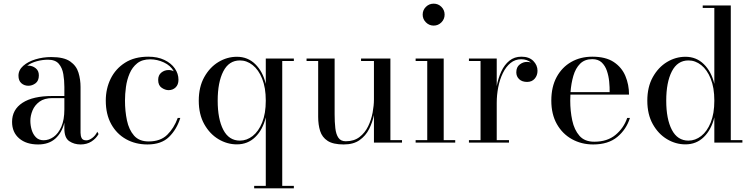

<svg xmlns="http://www.w3.org/2000/svg" viewBox="-20 -780 4114 1050"><path d="M266.5 -255H332V-304.5Q332 -340.5 326.2 -374.8Q320.5 -409 301.5 -431.2Q282.5 -453.5 242.5 -453.5Q212.5 -453.5 181.5 -445.2Q150.5 -437 128.5 -420.5Q132 -421 135.5 -421Q157 -421 174.8 -407.2Q192.5 -393.5 192.5 -368Q192.5 -338 174.2 -324.5Q156 -311 135.5 -311Q112.5 -311 96.8 -325Q81 -339 81 -366Q81 -397 107 -420Q133 -443 174 -455.5Q215 -468 260.5 -468Q329.5 -468 363.8 -444Q398 -420 409.2 -382.5Q420.5 -345 420.5 -304.5V-54Q420.5 -37 426.5 -24.8Q432.5 -12.5 452.5 -12.5Q467 -12.5 484.5 -25.5Q502 -38.5 512 -59.5L519 -47Q505.5 -22.5 480.2 -6.2Q455 10 420.5 10Q385.5 10 358.8 -8Q332 -26 332 -76.5V-109Q318.5 -54.5 282.8 -22.2Q247 10 188.5 10Q123.5 10 84.8 -23.2Q46 -56.5 46 -113.5Q46 -180.5 103 -217.8Q160 -255 266.5 -255ZM218.5 -13Q247 -13 273 -31.2Q299 -49.5 315.5 -87Q332 -124.5 332 -182V-243.5H266.5Q222.5 -243.5 196 -224Q169.5 -204.5 157.8 -175.8Q146 -147 146 -119.5Q146 -94.5 153.2 -70Q160.5 -45.5 176.5 -29.2Q192.5 -13 218.5 -13Z M966 -135Q946.5 -72.5 904.5 -31.2Q862.5 10 786.5 10Q721 10 669.5 -18.8Q618 -47.5 588.2 -101.2Q558.5 -155 558.5 -230Q558.5 -295 585.2 -349.5Q612 -404 663.8 -437Q715.5 -470 791 -470Q842 -470 879 -452.2Q916 -434.5 936 -405.8Q956 -377 956 -344Q956 -317 940.5 -302Q925 -287 902 -287Q883.5 -287 864.2 -300Q845 -313 845 -343Q845 -369 862.2 -383Q879.5 -397 902 -397Q918 -397 930.5 -390Q913 -421.5 876.5 -438.5Q840 -455.5 801.5 -455.5Q757.5 -455.5 730.5 -434Q703.5 -412.5 688.8 -378Q674 -343.5 668.8 -304.5Q663.5 -265.5 663.5 -230Q663.5 -173 674.2 -121.8Q685 -70.5 713 -38.5Q741 -6.5 793 -6.5Q857.5 -6.5 894.5 -42.8Q931.5 -79 952 -135Z M1587 236.5V250H1370V236.5H1433.5V-138Q1417 -70.5 1376 -30.5Q1335 9.5 1275.5 9.5Q1222 9.5 1174.5 -19Q1127 -47.5 1097 -101Q1067 -154.5 1067 -229.5Q1067 -304.5 1097 -358.2Q1127 -412 1174.5 -440.8Q1222 -469.5 1275.5 -469.5Q1335 -469.5 1376 -429.2Q1417 -389 1433.5 -321.5V-460H1587V-446.5H1523.5V236.5ZM1433.5 -229.5Q1433.5 -300.5 1413.8 -349.5Q1394 -398.5 1361.8 -424Q1329.5 -449.5 1292 -449.5Q1232 -449.5 1201.2 -389.8Q1170.5 -330 1170.5 -229.5Q1170.5 -129 1201.2 -70Q1232 -11 1292 -11Q1329.5 -11 1361.8 -36.2Q1394 -61.5 1413.8 -110.2Q1433.5 -159 1433.5 -229.5Z M2115 -13.5H2178.5V0H2025V-151Q2017 -111 1998.5 -74.2Q1980 -37.5 1946.5 -13.8Q1913 10 1859.5 10Q1801.5 10 1771.5 -9.8Q1741.5 -29.5 1730.8 -63.5Q1720 -97.5 1720 -141V-446.5H1656.5V-460H1810V-154.5Q1810 -112.5 1813.8 -79.2Q1817.5 -46 1830.5 -26.8Q1843.5 -7.5 1871 -7.5Q1916 -7.5 1946 -30.5Q1976 -53.5 1993.2 -89.2Q2010.5 -125 2017.8 -164.2Q2025 -203.5 2025 -236V-446.5H1954.5V-460H2115Z M2291.5 -700Q2291.5 -725 2309.2 -742.5Q2327 -760 2351.5 -760Q2376.5 -760 2394 -742.5Q2411.5 -725 2411.5 -700Q2411.5 -675.5 2394 -657.8Q2376.5 -640 2351.5 -640Q2327 -640 2309.2 -657.8Q2291.5 -675.5 2291.5 -700ZM2253 -13.5H2316.5V-446.5H2253V-460H2406.5V-13.5H2469.5V0H2253Z M2544.5 -13.5H2608V-446.5H2544.5V-460H2696.5V-309Q2704.5 -352.5 2721.5 -389.2Q2738.5 -426 2765.8 -448Q2793 -470 2831.5 -470Q2873.5 -470 2896.5 -446.8Q2919.5 -423.5 2919.5 -393Q2919.5 -367.5 2904.2 -349.8Q2889 -332 2862.5 -332Q2835 -332 2819.2 -347Q2803.5 -362 2803.5 -384.5Q2803.5 -413 2822 -427.2Q2840.5 -441.5 2862 -441.5Q2873.5 -441.5 2883.5 -438Q2862 -456 2830.5 -456Q2797 -456 2772 -435.5Q2747 -415 2730 -380.2Q2713 -345.5 2704.8 -303.2Q2696.5 -261 2696.5 -217.5V-13.5H2763.5V0H2544.5Z M3425 -135Q3405.5 -72.5 3356 -31.2Q3306.5 10 3224 10Q3160 10 3108 -18.8Q3056 -47.5 3025.5 -101.2Q2995 -155 2995 -230Q2995 -305 3024.2 -358.8Q3053.5 -412.5 3104 -441.2Q3154.5 -470 3219 -470Q3292.5 -470 3336.5 -440.8Q3380.5 -411.5 3400.2 -364.2Q3420 -317 3420 -262.5H3099.5Q3098.5 -247 3098.5 -230Q3098.5 -173 3109.5 -121.5Q3120.5 -70 3148.8 -37.5Q3177 -5 3230 -5Q3301 -5 3346 -42.2Q3391 -79.5 3410 -135ZM3219 -456.5Q3177.5 -456.5 3152.5 -431.5Q3127.5 -406.5 3115.5 -365.2Q3103.5 -324 3100 -276H3314Q3314.5 -302.5 3311.5 -333.5Q3308.5 -364.5 3299 -392.5Q3289.5 -420.5 3270.5 -438.5Q3251.5 -456.5 3219 -456.5Z M4040 -13.5V0H3886.5V-138Q3870 -70.5 3829 -30.5Q3788 9.5 3728.5 9.5Q3675 9.5 3627.5 -19Q3580 -47.5 3550 -101Q3520 -154.5 3520 -229.5Q3520 -304.5 3550 -358.2Q3580 -412 3627.5 -440.8Q3675 -469.5 3728.5 -469.5Q3788 -469.5 3829 -429.2Q3870 -389 3886.5 -321.5V-736.5H3823V-750H3976.5V-13.5ZM3886.5 -229.5Q3886.5 -300.5 3866.8 -349.5Q3847 -398.5 3814.8 -424Q3782.5 -449.5 3745 -449.5Q3685 -449.5 3654.2 -389.8Q3623.5 -330 3623.5 -229.5Q3623.5 -129 3654.2 -70Q3685 -11 3745 -11Q3782.5 -11 3814.8 -36.2Q3847 -61.5 3866.8 -110.2Q3886.5 -159 3886.5 -229.5Z"/></svg>

Font: Bodoni* 16
Style: Regular
Weight: 400
Version: Version 2.2